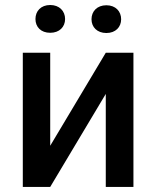

<svg xmlns="http://www.w3.org/2000/svg" viewBox="-20 -736 614 756"><path d="M177.7 -162.1V-528.3H69.8V0H177.7L396.5 -366.2V0H505.4V-528.3H396.5ZM119.6 -661.1C119.6 -629.9 141.1 -606.9 177.7 -606.9C213.9 -606.9 236.3 -629.9 236.3 -661.1C236.3 -692.4 213.9 -716.3 177.7 -716.3C141.1 -716.3 119.6 -692.4 119.6 -661.1ZM340.3 -660.2C340.3 -629.4 362.3 -606 398.9 -606C435.1 -606 457 -629.4 457 -660.2C457 -691.4 435.1 -715.3 398.9 -715.3C362.3 -715.3 340.3 -691.4 340.3 -660.2Z"/></svg>

Font: Bert Sans Medium
Style: Regular
Weight: 500
Designer: Christian Robertson (Google), Cristiano Sobral
Foundry: Google, Cristiano Sobral
Version: Version 3.101